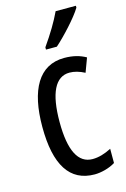

<svg xmlns="http://www.w3.org/2000/svg" viewBox="-119 -822 585 888"><g transform="rotate(-15 173.5 -378.0)"><path d="M338 -757V-766H241C220 -721 190 -671 152 -617V-606H204C245 -642 313 -715 338 -757ZM221 10C251 10 292 0 320 -18V-86C289 -70 259 -61 230 -61C161 -61 126 -129 126 -266C126 -404 161 -475 229 -475C252 -475 276 -468 301 -455L326 -522C298 -538 265 -547 223 -547C101 -547 43 -441 43 -265C43 -82 102 10 221 10Z"/></g></svg>

Font: Noto Sans Ethiopic ExtCond
Style: Regular
Weight: 400
Width: 2
Designer: Monotype Design Team
Foundry: Monotype Imaging Inc.
Version: Version 2.102